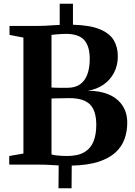

<svg xmlns="http://www.w3.org/2000/svg" viewBox="-20 -882 722 1029"><path d="M293.5 127 294.5 4.5Q275 3.5 258.2 2.5Q241.5 1.5 223 0.8Q204.5 0 180.5 0H29.5V-46L105.5 -59V-680.5L31 -695V-743H180Q202.5 -743 222.2 -744Q242 -745 261.2 -746.5Q280.5 -748 300 -748.5V-862H371V-749.5Q463 -747 515.5 -725Q568 -703 589.8 -666.2Q611.5 -629.5 611.5 -580.5Q611.5 -531 591 -492Q570.5 -453 534 -428Q497.5 -403 450.5 -395.5Q514.5 -396 562 -376Q609.5 -356 635.8 -317.2Q662 -278.5 662 -224Q662 -178 647.5 -137.2Q633 -96.5 599.2 -65.2Q565.5 -34 508.2 -15.2Q451 3.5 364.5 5.5L363.5 127ZM340 -46Q398 -46 432.2 -66.5Q466.5 -87 481.2 -124.2Q496 -161.5 496 -212Q496 -289 462 -322.5Q428 -356 353.5 -356Q342 -356 328.5 -355.8Q315 -355.5 301.2 -355.2Q287.5 -355 275.8 -354.8Q264 -354.5 256 -354V-54.5Q265 -51.5 279.2 -49.5Q293.5 -47.5 309.5 -46.8Q325.5 -46 340 -46ZM342 -411.5Q384 -411.5 410.2 -431Q436.5 -450.5 448.8 -485.2Q461 -520 461 -566Q461 -634 431.5 -667.2Q402 -700.5 332.5 -700.5Q319.5 -700.5 304.5 -699.5Q289.5 -698.5 276.5 -697.2Q263.5 -696 256 -695V-413Q264 -412.5 275.2 -412Q286.5 -411.5 298.2 -411.5Q310 -411.5 321.5 -411.5Q333 -411.5 342 -411.5Z"/></svg>

Font: Merriweather 60pt
Style: Bold
Weight: 700
Version: Version 2.100